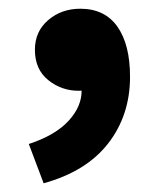

<svg xmlns="http://www.w3.org/2000/svg" viewBox="-20 -216 360 440"><path d="M80 204 46 114Q107 94 137.5 60.5Q168 27 167 -10V-118L218 -27Q206 -18 191.5 -13Q177 -8 160 -8Q121 -8 90.5 -32.5Q60 -57 60 -102Q60 -144 90.5 -170Q121 -196 164 -196Q220 -196 249 -155Q278 -114 278 -40Q278 48 228 112.5Q178 177 80 204Z"/></svg>

Font: Assistant ExtraLight ExtraBold
Style: Regular
Weight: 800
Version: Version 3.000